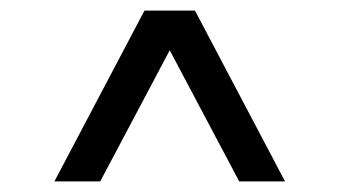

<svg xmlns="http://www.w3.org/2000/svg" viewBox="-20 -720 640 362"><path d="M82.6 -378H169L300 -625.2L431 -378H517.4L347.6 -700H252.4Z"/></svg>

Font: CommitMonoV143 ExtLt
Style: Regular
Weight: 200
Monospace: yes
Designer: Eigil Nikolajsen
Foundry: Eigil Nikolajsen
Version: Version 1.143